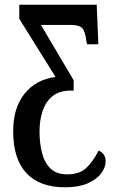

<svg xmlns="http://www.w3.org/2000/svg" viewBox="-20 -556 504 816"><path d="M257 240Q148 240 92 179.5Q36 119 36 2Q36 -98 84.5 -158Q133 -218 216 -229L62 -476V-536H391L398 -368H350L347 -382Q342 -424 329 -437Q316 -450 282 -450H154L293 -215V-171H281Q233 -171 204 -148Q175 -125 161.5 -85.5Q148 -46 148 3Q148 54 159 95.5Q170 137 195.5 161Q221 185 265 185Q318 185 346.5 158Q375 131 399 84Q429 97 429 129Q429 156 409.5 181.5Q390 207 352 223.5Q314 240 257 240Z"/></svg>

Font: Noto Serif ExtraCondensed SemiBold
Style: Regular
Weight: 600
Width: 2
Designer: Monotype Design Team
Foundry: Monotype Imaging Inc.
Version: Version 2.015; ttfautohint (v1.8.4.7-5d5b)